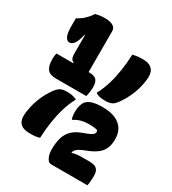

<svg xmlns="http://www.w3.org/2000/svg" viewBox="-218 -931 1036 1154"><g transform="rotate(30 300.0 -354.5)"><path d="M345 -402Q357 -424 366.5 -447.5Q376 -471 383.5 -495.5Q391 -520 396.5 -546Q402 -572 406 -598.5Q410 -625 412.5 -652.5Q415 -680 416 -708Q425 -710 433 -711.5Q441 -713 448.5 -714Q456 -715 465 -715.5Q474 -716 486 -716Q527 -716 547.5 -697.5Q568 -679 568 -645Q568 -628 565.5 -610Q563 -592 558.5 -573Q554 -554 547.5 -535Q541 -516 532.5 -497.5Q524 -479 514 -461.5Q504 -444 493 -429Q475 -402 457.5 -394Q440 -386 412 -386Q396 -386 383.5 -388Q371 -390 361.5 -393.5Q352 -397 345 -402ZM257 -304Q245 -282 235.5 -258.5Q226 -235 218.5 -210Q211 -185 205.5 -159.5Q200 -134 196 -107Q192 -80 189.5 -53Q187 -26 186 2Q177 5 169 6.5Q161 8 153.5 9Q146 10 137 10Q128 10 116 10Q75 10 54.5 -8Q34 -26 34 -61Q34 -77 36.5 -95Q39 -113 43.5 -132Q48 -151 54.5 -170Q61 -189 69.5 -208Q78 -227 88 -244Q98 -261 109 -277Q128 -303 144.5 -311Q161 -319 189 -319Q205 -319 218 -317Q231 -315 240.5 -312Q250 -309 257 -304ZM18 -486H244Q283 -486 296.5 -469.5Q310 -453 310 -423Q310 -414 309.5 -405Q309 -396 307.5 -386.5Q306 -377 304.5 -369Q303 -361 301 -354H90Q47 -354 30 -376Q13 -398 13 -447Q13 -453 13.5 -458Q14 -463 14.5 -468.5Q15 -474 16 -478.5Q17 -483 18 -486ZM241 -466H133L135 -490Q126 -494 121 -499.5Q116 -505 113.5 -514.5Q111 -524 111 -538Q111 -545 111 -560Q111 -575 111 -593Q111 -611 111 -629Q111 -647 111 -662Q111 -677 111 -686L126 -666H92L109 -678Q106 -659 101.5 -643.5Q97 -628 91.5 -616.5Q86 -605 78 -595Q73 -589 66 -585.5Q59 -582 50 -582Q35 -582 24 -602Q13 -622 13 -674V-727Q27 -735 39.5 -743.5Q52 -752 62 -762Q73 -772 82.5 -783.5Q92 -795 99 -807Q105 -809 112.5 -810.5Q120 -812 128.5 -813.5Q137 -815 146 -815.5Q155 -816 164 -816Q202 -816 221.5 -804Q241 -792 241 -769Q241 -760 241 -737Q241 -714 241 -682.5Q241 -651 241 -617Q241 -583 241 -552Q241 -521 241 -498Q241 -475 241 -466ZM575 107Q571 107 553 107Q535 107 509.5 107Q484 107 454.5 107Q425 107 398.5 107Q372 107 352 107Q332 107 324 107Q310 107 300.5 95.5Q291 84 286 66.5Q281 49 281 29V26Q281 -20 291.5 -55Q302 -90 327.5 -114Q353 -138 397 -153Q424 -163 438.5 -170Q453 -177 458 -184Q463 -191 463 -197Q463 -201 462 -204.5Q461 -208 458 -210Q448 -213 433.5 -214.5Q419 -216 397 -216Q372 -216 347 -209.5Q322 -203 302 -189H296Q294 -194 292.5 -200Q291 -206 290.5 -213Q290 -220 289.5 -227.5Q289 -235 289 -242Q289 -262 294.5 -282Q300 -302 310 -314Q324 -330 351 -338Q378 -346 419 -346Q476 -346 511.5 -329.5Q547 -313 564 -284.5Q581 -256 581 -218V-211Q581 -177 569.5 -151Q558 -125 534.5 -107Q511 -89 477 -75Q443 -62 424.5 -52Q406 -42 398.5 -28.5Q391 -15 390 9L384 -17L420 -12L379 -4Q397 -16 416 -19.5Q435 -23 467 -23H512Q551 -23 566 -8.5Q581 6 581 39Q581 45 580.5 54.5Q580 64 579.5 74Q579 84 577.5 92.5Q576 101 575 107Z"/></g></svg>

Font: Recursive Monospace Casual Black
Style: Regular
Weight: 900
Version: Version 1.047